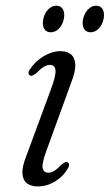

<svg xmlns="http://www.w3.org/2000/svg" viewBox="-20 -644 384 672"><path d="M150 -39.5Q132.5 -39.5 129.2 -55.8Q126 -72 142.5 -116.5L229 -354.5Q245 -394.5 243.5 -418.8Q242 -443 228 -454Q214 -465 191.5 -465Q163 -465 133.2 -447.5Q103.5 -430 84.5 -401Q79.5 -394.5 79.8 -388.5Q80 -382.5 84.5 -380Q89 -377.5 94.2 -380Q99.5 -382.5 105.5 -386.5Q121.5 -403 133.2 -410Q145 -417 154 -417Q172 -417 174.2 -399Q176.5 -381 159 -333.5L71.5 -96.5Q57 -60 58.5 -36.8Q60 -13.5 74.2 -2.5Q88.5 8.5 112 8.5Q144 8.5 172.8 -9Q201.5 -26.5 217.5 -54Q222 -61.5 221.8 -67.2Q221.5 -73 217.5 -75.5Q212.5 -78.5 207.5 -76Q202.5 -73.5 196.5 -69Q180.5 -52.5 170 -46Q159.5 -39.5 150 -39.5ZM157.6 -531Q141.2 -531 134.2 -544.2Q127.2 -557.5 131.6 -577.5Q135.6 -597.5 148.4 -610.8Q161.2 -624 177.2 -624Q193.6 -624 200.6 -610.8Q207.6 -597.5 203.2 -577Q199.2 -557.5 186.4 -544.2Q173.6 -531 157.6 -531ZM296.8 -531Q280.8 -531 273.6 -544.2Q266.4 -557.5 270.8 -577.5Q275.2 -597.5 287.8 -610.8Q300.4 -624 316.4 -624Q332.8 -624 339.8 -610.8Q346.8 -597.5 342.4 -577Q338.4 -557.5 325.8 -544.2Q313.2 -531 296.8 -531Z"/></svg>

Font: Fraunces Light
Style: Italic
Weight: 300
Italic angle: -16°
Version: Version 1.000;[b76b70a41]